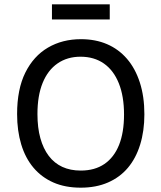

<svg xmlns="http://www.w3.org/2000/svg" viewBox="-20 -854 746 887"><path d="M353 13Q281 13 226.5 -11Q172 -35 134.5 -79.5Q97 -124 78 -187Q59 -250 59 -327Q59 -442 97 -518.5Q135 -595 201.5 -634Q268 -673 354 -673Q421 -673 474.5 -650Q528 -627 566.5 -582.5Q605 -538 626 -473Q647 -408 647 -326Q647 -249 627.5 -186Q608 -123 571 -79Q534 -35 479 -11Q424 13 353 13ZM353 -66Q418 -66 462.5 -96.5Q507 -127 530 -184.5Q553 -242 553 -325Q553 -409 529 -469Q505 -529 460 -560.5Q415 -592 352 -592Q291 -592 246 -561Q201 -530 177 -471Q153 -412 153 -327Q153 -264 166.5 -215.5Q180 -167 205.5 -133.5Q231 -100 268 -83Q305 -66 353 -66ZM220 -764V-834H487V-764Z"/></svg>

Font: Bricolage Grotesque 24pt
Style: Regular
Weight: 400
Designer: Mathieu Triay
Foundry: Atelier Triay
Version: Version 1.001;gftools[0.9.33.dev8+g029e19f]